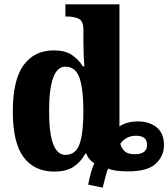

<svg xmlns="http://www.w3.org/2000/svg" viewBox="-20 -780 775 884"><path d="M453 84Q458 62 465 35.5Q472 9 478 -4Q506 9 569 9Q661 9 698 -27Q735 -63 735 -111Q735 -167 701 -194Q667 -221 615 -221Q565 -221 530 -198V-760H281V-704H289Q320 -704 342 -694Q364 -684 364 -643V-590Q364 -565 365.5 -526.5Q367 -488 368 -474H362Q342 -506 311 -527Q280 -548 228 -548Q138 -548 88.5 -480Q39 -412 39 -267Q39 -123 88.5 -56.5Q138 10 230 10Q285 10 318.5 -12Q352 -34 373 -73H377Q386 -47 414 -28Q398 7 386 70ZM281 -67Q206 -67 206 -268Q206 -473 281 -473Q329 -473 346.5 -420Q364 -367 364 -269Q364 -168 346.5 -117.5Q329 -67 281 -67ZM601 -70Q568 -70 553.5 -84Q539 -98 534 -118Q544 -133 562 -144Q580 -155 607 -155Q657 -155 657 -113Q657 -70 601 -70Z"/></svg>

Font: Noto Serif SemiCondensed Extra
Style: Regular
Weight: 800
Width: 4
Designer: Monotype Design Team
Foundry: Monotype Imaging Inc.
Version: Version 1.002